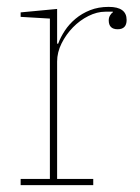

<svg xmlns="http://www.w3.org/2000/svg" viewBox="-20 -538 408 558"><path d="M40 -18H125V-484L40 -489V-502L146 -512V-411H149Q156 -430 168.5 -449Q181 -468 199.5 -483.5Q218 -499 242 -508.5Q266 -518 296 -518Q348 -518 348 -480Q348 -453 322 -453Q296 -453 296 -479Q296 -487 300 -493.5Q304 -500 308 -502V-504H286Q262 -504 237 -491.5Q212 -479 192 -458.5Q172 -438 159 -412Q146 -386 146 -359V-18H251V0H40Z"/></svg>

Font: IBM Plex Serif Thin
Style: Regular
Weight: 100
Designer: Mike Abbink, Paul van der Laan, Pieter van Rosmalen
Foundry: Bold Monday
Version: Version 3.001